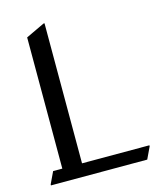

<svg xmlns="http://www.w3.org/2000/svg" viewBox="-113 -837 758 918"><g transform="rotate(-15 265.5 -378.5)"><path d="M24.4 0V-4.9L52.2 -63.5H97.7V-712.9L190.4 -756.8H195.3V-63.5H528.8V-58.6L501 0Z"/></g></svg>

Font: Nova Cut
Style: Book
Weight: 400
Version: Version 2.000